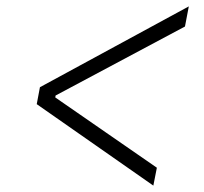

<svg xmlns="http://www.w3.org/2000/svg" viewBox="-20 -589 640 601"><path d="M460 -8 95 -263 105 -316 571 -569 559 -506 154 -290 153 -284 471 -64Z"/></svg>

Font: IBM Plex Sans Light
Style: Italic
Weight: 300
Italic angle: -11.31°
Designer: Mike Abbink, Paul van der Laan, Pieter van Rosmalen
Foundry: Bold Monday
Version: Version 3.0